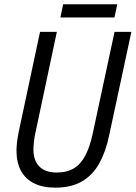

<svg xmlns="http://www.w3.org/2000/svg" viewBox="-20 -862 630 892"><path d="M236.8 9.8Q178.2 9.8 137.9 -10.5Q97.7 -30.8 77.1 -69.1Q56.6 -107.4 56.6 -162.6Q56.6 -180.2 59.3 -203.1Q62 -226.1 67.4 -251.5L166 -713.9H244.1L145 -247.1Q140.1 -226.1 137.7 -204.6Q135.3 -183.1 135.3 -167.5Q135.3 -115.7 163.1 -88.1Q190.9 -60.5 243.7 -60.5Q291.5 -60.5 323.7 -80.3Q356 -100.1 376.7 -140.1Q397.5 -180.2 410.6 -240.7L512.2 -713.9H590.3L487.3 -233.9Q471.7 -158.2 441.4 -103.5Q411.1 -48.8 361.3 -19.5Q311.5 9.8 236.8 9.8ZM260.7 -780.8 273.4 -842.3H524.9L511.7 -780.8Z"/></svg>

Font: Open Sans SemiCondensed
Style: Italic
Weight: 400
Width: 4
Italic angle: -12°
Designer: Monotype Design Team
Foundry: Monotype Imaging Inc.
Version: Version 3.000